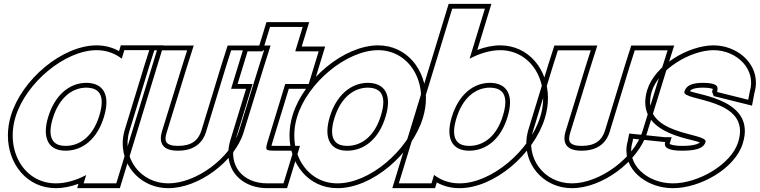

<svg xmlns="http://www.w3.org/2000/svg" viewBox="-20 -889 3953 999"><path d="M60.9 -281C115.3 -459 317.7 -627 482 -628C533 -628 577.7 -611.6 613.5 -583.8L627 -628H797L771 -543L692 -284.5L690.9 -281L611.1 -20L585.1 65H415.1L428.3 21.9C375.9 49.3 321.4 65.3 270.1 65C105.1 65 7.1 -105 60.9 -281ZM230.9 -281C196.7 -169 233.8 -104 322.1 -105C409.6 -105 484.7 -165.8 519.1 -275.2L520.9 -281C555.5 -394 518.7 -457 430 -458C341 -458 265.5 -394 230.9 -281ZM37 -288.3C26.3 -253.2 21.1 -218.1 21.1 -184.3C21 -37 119.6 90 270.1 90C309.1 90.2 349.7 81.6 388.3 67.2L381.3 90H603.6L830.8 -653H608.5L599.4 -623.1C564.5 -642.5 525.4 -653 481.9 -653C303.1 -651.9 94.4 -476.1 37 -288.3ZM254.8 -273.7C287.2 -379.7 354.8 -433 429.9 -433C442.4 -432.9 453.7 -431.2 462.7 -428.5C502.8 -416.4 524.5 -378.1 497 -288.3L495.3 -282.6C463.2 -180.7 396.5 -130 322 -130C308.5 -129.8 297.5 -131.4 288.2 -134.2C249.6 -146 227.8 -185.4 254.8 -273.7Z M756 -543 782.7 -627H953.7L926.7 -542L823.3 -207C803.1 -141 830.8 -104 907.1 -105C984.1 -105 1033.8 -140 1053 -206L1053.3 -207L1156 -543L1182.7 -627H1353.7L1326.7 -542L1223.3 -207C1180.8 -68 999.8 66 855.1 65C712.1 65 611.2 -66 653 -206L653.3 -207ZM732.1 -550.4 629 -213.2C621.9 -189.2 618.5 -165.5 618.5 -142.2C618.4 -14.8 720.8 90 855 90C1012.2 91.1 1201.1 -48.9 1247.2 -199.6L1350.6 -534.5L1387.9 -652H1164.4L1132.1 -550.4L1029 -213.1C1012.9 -157.7 975.6 -130 906.9 -130C890.6 -129.8 878.1 -131.5 868.7 -134.4C843.6 -142 833.9 -156.2 847.2 -199.6L950.6 -534.5L987.9 -652H764.4Z M1464.2 -452 1372.5 -152C1359.1 -105 1359.1 -105 1422.1 -105H1507.1L1455.1 65H1370.1C1243.1 65 1165.3 -27 1202.2 -151L1202.5 -152L1294.2 -452H1216.2L1268.2 -622H1346.2L1359 -664L1385 -749H1555L1529 -664L1516.2 -622H1553.2H1638.2L1586.2 -452H1501.2ZM1482.7 -427H1604.7L1671.9 -647H1549.9L1588.8 -774H1366.5L1327.7 -647H1249.7L1182.4 -427H1260.4L1178.2 -158.2C1171.3 -135.1 1168 -112.9 1168 -91.4C1167.8 17 1254 90 1370.1 90H1473.6L1540.9 -130H1422.1C1409.4 -130 1398.2 -130.1 1392.4 -130.4C1393.6 -134.7 1394.9 -139.6 1396.4 -144.9Z M1526.2 -282C1580.3 -459 1782.7 -627 1947 -628C2112 -628 2210.7 -457 2156.2 -282C2102.1 -105 1901.8 66 1735.1 65C1570.1 65 1472.1 -105 1526.2 -282ZM1696.2 -282C1661.7 -169 1698.8 -104 1787.1 -105C1876.1 -105 1952.4 -168 1986.2 -282C2020.5 -394 1983.7 -457 1895 -458C1806 -458 1730.5 -394 1696.2 -282ZM1502.3 -289.3C1491.5 -253.8 1486.3 -218.4 1486.3 -184.3C1486.2 -36.7 1584.8 90 1735.1 90C1916.4 91.1 2123.1 -88.3 2180.1 -274.6C2191 -309.7 2196.3 -345.1 2196.3 -379.1C2196.3 -525.8 2097.4 -653 1946.9 -653C1768.2 -651.9 1559.4 -476.1 1502.3 -289.3ZM1720.1 -274.7C1752.2 -379.7 1819.8 -433 1894.9 -433C1907.4 -432.9 1918.7 -431.2 1927.8 -428.4C1967.9 -416.3 1989.5 -378.2 1962.3 -289.2C1930.5 -182.3 1862.8 -130 1787 -130C1773.5 -129.8 1762.6 -131.4 1753.3 -134.2C1714.7 -145.9 1692.8 -185.4 1720.1 -274.7Z M2238.5 21.1 2225.1 65H2055.1L2081.1 -20L2160.9 -281L2307 -759L2333 -844H2503L2477 -759L2423.4 -583.6C2476.2 -611.3 2530.9 -627.7 2582 -628C2747 -628 2845.7 -457 2790.9 -281C2736.8 -104 2535.8 66 2370.1 65C2319 65 2274.3 48.8 2238.5 21.1ZM2330.9 -281C2296.4 -168 2333.8 -104 2422.1 -105C2511.1 -105 2587.1 -167 2620.9 -281C2655.5 -394 2618.7 -457 2530 -458C2441 -458 2365.8 -395 2330.9 -281ZM2252.7 60.3C2287.6 79.6 2326.8 90 2370.1 90C2550.4 91.1 2757.8 -87.2 2814.8 -273.6C2825.8 -308.8 2831.1 -344.3 2831.1 -378.3C2831.4 -525.6 2732.5 -653 2581.9 -653C2542.7 -652.8 2502.1 -643.8 2463.5 -629.1L2536.8 -869H2314.5L2021.3 90H2243.6ZM2354.8 -273.7C2387.5 -380.7 2454.7 -433 2529.9 -433C2542.4 -432.9 2553.7 -431.2 2562.7 -428.4C2602.8 -416.4 2624.5 -378.2 2597 -288.2C2565.2 -181.4 2497.9 -130 2422 -130C2408.5 -129.8 2397.5 -131.4 2388.2 -134.2C2349.5 -145.7 2327.5 -184.4 2354.8 -273.7Z M2856 -543 2882.7 -627H3053.7L3026.7 -542L2923.3 -207C2903.1 -141 2930.8 -104 3007.1 -105C3084.1 -105 3133.8 -140 3153 -206L3153.3 -207L3256 -543L3282.7 -627H3453.7L3426.7 -542L3323.3 -207C3280.8 -68 3099.8 66 2955.1 65C2812.1 65 2711.2 -66 2753 -206L2753.3 -207ZM2832.1 -550.4 2729 -213.2C2721.9 -189.2 2718.5 -165.5 2718.5 -142.2C2718.4 -14.8 2820.8 90 2955 90C3112.2 91.1 3301.1 -48.9 3347.2 -199.6L3450.6 -534.5L3487.9 -652H3264.4L3232.1 -550.4L3129 -213.1C3112.9 -157.7 3075.6 -130 3006.9 -130C2990.6 -129.8 2978.1 -131.5 2968.7 -134.4C2943.6 -142 2933.9 -156.2 2947.2 -199.6L3050.6 -534.5L3087.9 -652H2864.4Z M3881.3 -413 3873.1 -370 3712.3 -410 3711.3 -413C3720.4 -443 3705.7 -457 3640 -458C3575 -458 3550.1 -442 3541 -412C3525.4 -361 3893.8 -382 3820.9 -150C3785.4 -34 3612.8 66 3480.1 65C3349.1 65 3235.1 -33 3270.9 -150L3274.1 -167L3438.9 -150H3440.9C3432.6 -123 3453.8 -104 3532.1 -105C3611.1 -105 3642.3 -122 3650.6 -149L3650.9 -150C3666.8 -202 3301.7 -179 3371.3 -413C3406.4 -528 3570.7 -627 3692 -628C3815 -628 3916.1 -527 3881.3 -413ZM3905.6 -407C3910.9 -425.2 3913.1 -440.9 3913.2 -457.7C3913.8 -569.3 3809.2 -653 3691.9 -653C3560.6 -651.9 3387 -549.8 3347.3 -420.2C3280.6 -195.8 3567.3 -170.3 3621.6 -148C3613.7 -140.3 3589.2 -130 3531.9 -130C3486.7 -129.4 3467.1 -137.7 3464.2 -140.2C3464.3 -140.8 3464.4 -141.5 3464.8 -142.7L3474.6 -175H3440.9C3385.3 -180.7 3331.5 -186.2 3276.6 -191.9L3253.7 -194.2L3246.5 -155.9C3241.4 -138.4 3239.2 -123.2 3239.2 -107C3239 9.2 3357.2 90 3480 90C3621.7 91.1 3804.7 -11.6 3844.7 -142.6C3915.1 -366.4 3622.6 -392.7 3569.5 -414.7C3575.5 -423.1 3590.9 -433 3639.8 -433C3668.4 -432.6 3684.9 -428.3 3688.7 -426.3C3688.5 -424.6 3688.2 -423 3687.4 -420.3L3684.9 -412.3L3693.4 -389L3892.8 -339.4Z"/></svg>

Font: Nordica Plus
Style: NordicaClassicBkOblOl
Weight: 900
Version: Version 1.01